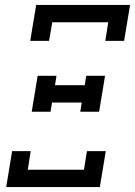

<svg xmlns="http://www.w3.org/2000/svg" viewBox="-20 -755 545 775"><path d="M102 -590 126 -735H505L481 -590H405L417 -665H191L178 -590ZM108 -304 132 -449H208L202 -411H322L328 -449H404L380 -304H304L310 -341H190L184 -304ZM5 0 29 -145H104L92 -70H319L331 -145H407L383 0Z"/></svg>

Font: Iosevka Gothic
Style: Italic
Weight: 400
Italic angle: -9°
Monospace: yes
Designer: Belleve Invis
Foundry: Belleve Invis
Version: Version 15.5.1; ttfautohint (v1.8.4)